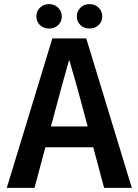

<svg xmlns="http://www.w3.org/2000/svg" viewBox="-20 -915 673 935"><path d="M235 -728H400L622 0H487L434 -198H201L148 0H13ZM278 -485 228 -299H407L357 -485L318 -621H316ZM219 -776Q192 -776 174.5 -793Q157 -810 157 -835Q157 -860 174.5 -877.5Q192 -895 219 -895Q246 -895 263.5 -877Q281 -859 281 -835Q281 -810 263.5 -793Q246 -776 219 -776ZM416 -776Q389 -776 371.5 -793Q354 -810 354 -835Q354 -860 371.5 -877.5Q389 -895 416 -895Q443 -895 460.5 -877.5Q478 -860 478 -835Q478 -810 460.5 -793Q443 -776 416 -776Z"/></svg>

Font: Murecho Medium
Style: Regular
Weight: 500
Designer: Neil Summerour
Foundry: Positype
Version: Version 1.010; ttfautohint (v1.8.3)